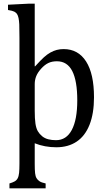

<svg xmlns="http://www.w3.org/2000/svg" viewBox="-20 -826 587 1056"><path d="M171 -806V-461H173Q203 -494 221 -510.5Q239 -527 257 -537Q275 -547 292.5 -551.5Q310 -556 330 -556Q410 -556 453.5 -488Q497 -420 497 -291Q497 -202 472.5 -140Q448 -78 401.5 -47Q355 -16 290 -16Q226 -16 171 -38V74Q171 109 173 126.5Q175 144 181 154Q187 164 197.5 171Q208 178 231 183V210H32V183Q49 178 60 172Q71 166 77 155Q83 144 85 125Q87 106 87 74V-618Q87 -671 86 -691.5Q85 -712 82 -726.5Q79 -741 73.5 -749Q68 -757 58.5 -762Q49 -767 24 -771V-800L142 -806ZM171 -218Q171 -172 175 -146Q179 -120 188 -104.5Q197 -89 211.5 -77Q226 -65 245.5 -60Q265 -55 288 -55Q345 -55 375 -111.5Q405 -168 405 -274Q405 -381 377.5 -435Q350 -489 293 -489Q266 -489 246 -479.5Q226 -470 206.5 -448.5Q187 -427 179 -406.5Q171 -386 171 -364Z"/></svg>

Font: Myanglish
Style: Regular
Weight: 400
Designer: KyawKyaw ( MaYenGone)
Foundry: TattooFont3D
Version: Version 1.003 December 13, 2014